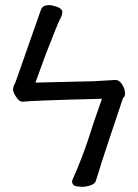

<svg xmlns="http://www.w3.org/2000/svg" viewBox="-20 -725 540 749"><path d="M299.8 3.9Q293.9 3.9 279.1 2Q264.2 0 261.2 -14.2V-16.1Q261.2 -21 264.2 -26.9Q298.8 -105 325.2 -184.1Q342.8 -242.2 377.9 -339.8Q359.9 -339.8 348.1 -338.9Q108.9 -333 67.9 -328.1Q55.2 -328.1 43 -346.7Q30.8 -365.2 30.8 -377Q30.8 -386.2 40 -402.8L140.1 -688Q147 -705.1 170.9 -705.1Q182.1 -705.1 200.7 -699Q219.2 -692.9 223.1 -681.2V-676.8Q223.1 -666 214.1 -649.9Q205.1 -633.8 157.2 -509.8L118.2 -402.8L347.2 -408.2L430.2 -413.1Q445.8 -413.1 456.8 -395Q467.8 -377 467.8 -360.8Q467.8 -346.2 460 -342.8Q393.1 -144 379.2 -100.1Q365.2 -56.2 361.6 -43.5Q357.9 -30.8 353.5 -18.3Q349.1 -5.9 327.1 0Q313 3.9 299.8 3.9Z"/></svg>

Font: LXGW WenKai Mono GB Screen
Style: Regular
Weight: 400
Monospace: yes
Designer: LXGW / Fontworks Inc.
Foundry: LXGW / Fontworks Inc.
Version: Version 1.510;January 18,2025